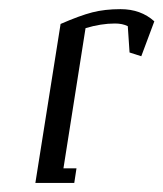

<svg xmlns="http://www.w3.org/2000/svg" viewBox="-20 -404 361 424"><path d="M58.1 0 113.8 -351.1Q156.2 -369.6 183.8 -376.7Q211.4 -383.8 246.1 -383.8Q291 -383.8 320.8 -356.9L292 -279.8L266.1 -288.1L262.2 -346.2Q250.5 -352.1 233.9 -352.1Q203.1 -352.1 168.9 -341.8L120.1 -32.2H148.9L144 0Z"/></svg>

Font: Gawaa
Style: Italic
Weight: 400
Designer: T. Christopher White
Version: Version 1.0